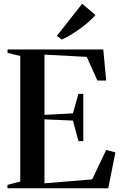

<svg xmlns="http://www.w3.org/2000/svg" viewBox="-20 -1008 654 1028"><path d="M88.5 -36V-708L20.5 -725V-743H533L548.5 -577H501.5L444.5 -703.5L218 -715.5V-393L370.5 -401L400 -505.5H426V-252.5H400L370.5 -362.5L218 -369V-26.5L473.5 -47.5L548.5 -205L598 -192L559.5 0H20V-18ZM310 -796.5 284.5 -816 420 -988 491 -927.5Q477.5 -911.5 457 -893.2Q436.5 -875 411.8 -856.8Q387 -838.5 361.2 -822.8Q335.5 -807 311.5 -796.5Z"/></svg>

Font: Merriweather 144pt SemiBold
Style: Regular
Weight: 600
Version: Version 2.100